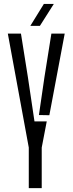

<svg xmlns="http://www.w3.org/2000/svg" viewBox="-20 -974 376 994"><path d="M129 0V-210L20.5 -800H88.5L124.5 -574L158.5 -345.5H222L196 -210V0ZM181.5 -378.5 210 -574 246 -800H315L235.5 -377.5ZM137 -840 207 -953.5H258.5L186.5 -840Z"/></svg>

Font: Big Shoulders Stencil Display
Style: Regular
Weight: 400
Designer: Patric King
Foundry: XO Type Co
Version: Version 1.000